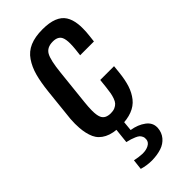

<svg xmlns="http://www.w3.org/2000/svg" viewBox="-258 -639 923 923"><g transform="rotate(-45 204.0 -177.0)"><path d="M108.4 222.2 114.3 169.9Q140.6 175.8 164.6 176.8Q167 176.8 168.9 176.8Q190.4 176.8 207 168.5Q225.6 159.2 227.5 141.6Q229 130.4 225.1 121.6Q221.2 112.8 215.3 107.4Q209.5 102.1 197 96.7Q184.6 91.3 175.5 88.6Q166.5 85.9 150.4 82L159.2 0H211.4L206.1 55.7Q249 62.5 278.3 84.5Q305.7 105 305.7 136.2Q305.7 138.2 305.7 140.6Q303.7 170.4 285.9 191.7Q268.1 212.9 240.7 221.9Q213.4 231 178.7 231.9Q175.8 231.9 172.9 231.9Q141.1 231.9 108.4 222.2ZM186 8.3Q134.3 8.3 101.8 -8.3Q69.3 -24.9 55.7 -54.7Q42 -85 39.1 -127Q38.1 -140.1 38.1 -154.8Q38.1 -185.5 43 -221.2L57.1 -355.5Q63.5 -414.1 74.5 -453.9Q85.4 -493.7 106.7 -525.1Q127.9 -556.6 162.8 -571.5Q197.8 -586.4 248.5 -586.4Q294.9 -586.4 324.7 -574.5Q354.5 -562.5 369.1 -539.6Q383.8 -516.6 387.7 -482.4Q389.6 -467.3 389.2 -450.7Q389.2 -428.7 386.2 -403.8L382.3 -370.1H288.6L292.5 -404.3Q294.9 -426.3 294.9 -443.4Q294.9 -471.7 288.1 -486.3Q277.3 -509.8 242.2 -509.8Q202.1 -509.8 186.5 -481.9Q170.9 -454.1 163.1 -376.5L144 -195.8Q140.6 -164.6 140.6 -142.1Q140.6 -110.4 147.5 -94.7Q158.2 -68.4 196.3 -68.4Q212.4 -68.4 224.1 -73.5Q235.8 -78.6 243.2 -86.7Q250.5 -94.7 255.6 -109.1Q260.7 -123.5 263.2 -137.5Q265.6 -151.4 268.1 -172.9L272.9 -217.8H366.7L362.8 -179.2Q357.9 -132.8 347.2 -99.9Q336.4 -66.9 316.4 -41.7Q296.4 -16.6 263.9 -4.2Q231.4 8.3 186 8.3Z"/></g></svg>

Font: Oswald
Style: Regular
Weight: 400
Designer: Vernon Adams
Foundry: Vernon Adams
Version: 3.0; ttfautohint (v0.94.23-7a4d-dirty) -l 8 -r 50 -G 200 -x 